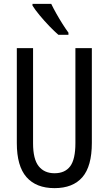

<svg xmlns="http://www.w3.org/2000/svg" viewBox="-20 -963 562 993"><path d="M455 -224Q455 -103 406 -46.5Q357 10 262 10Q167 10 117 -47Q67 -104 67 -223V-714H151V-222Q151 -140 180 -103.5Q209 -67 262 -67Q316 -67 343 -103Q370 -139 370 -223V-714H455ZM245 -943Q256 -920 271.5 -892.5Q287 -865 303.5 -839Q320 -813 334 -794V-783H282Q262 -800 235.5 -827.5Q209 -855 185 -884Q161 -913 148 -934V-943Z"/></svg>

Font: Noto Sans Khmer UI ExtraCondensed
Style: Regular
Weight: 400
Width: 2
Designer: Danh Hong and the Monotype Design Team
Foundry: Monotype Imaging Inc.
Version: Version 2.002; ttfautohint (v1.8.4.7-5d5b)